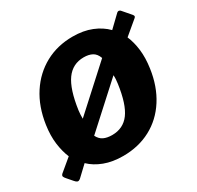

<svg xmlns="http://www.w3.org/2000/svg" viewBox="-176 -939 1166 1136"><g transform="rotate(-30 406.5 -371.0)"><path d="M820 -688Q825 -683 827.5 -676.5Q830 -670 822 -663L729 -585Q748 -541 755 -484.5Q762 -428 752 -359Q736 -246 682.5 -162.5Q629 -79 545.5 -34.5Q462 10 357 10Q285 10 229.5 -11Q174 -32 137 -68L67 -2Q55 8 46.5 5Q38 2 29 -9L-3 -46Q-12 -56 -14.5 -63.5Q-17 -71 -8 -80L76 -150Q57 -195 49.5 -252Q42 -309 52 -378Q69 -494 123.5 -577.5Q178 -661 261.5 -706.5Q345 -752 449 -752Q522 -752 578 -729.5Q634 -707 672 -668L749 -742Q757 -749 764.5 -747Q772 -745 776 -739L820 -688ZM262 -357Q260 -344 259.5 -329.5Q259 -315 259 -301L538 -555Q526 -588 502.5 -600.5Q479 -613 445 -613Q369 -613 325 -552Q281 -491 262 -357ZM542 -376Q544 -390 545 -404.5Q546 -419 545 -433L267 -180Q281 -152 304.5 -141Q328 -130 362 -130Q438 -130 481 -188Q524 -246 542 -376Z"/></g></svg>

Font: Libre Franklin ExtraBold
Style: Italic
Weight: 800
Italic angle: -8°
Designer: Pablo Impallari, Rodrigo Fuenzalida, Nhung Nguyen
Foundry: Impallari Type
Version: Version 3.000